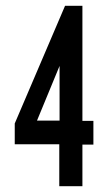

<svg xmlns="http://www.w3.org/2000/svg" viewBox="-20 -644 353 664"><path d="M185 0H265V-144H303V-226H265V-624H205L31 -217V-145H185ZM108 -227 186 -416V-227Z"/></svg>

Font: Inconsolata ExtraCondensed
Style: Bold
Weight: 700
Width: 2
Monospace: yes
Designer: Raph Levien, Cyreal, Brenton Simpson
Foundry: Raph Levien, Cyreal, Google
Version: Version 3.100